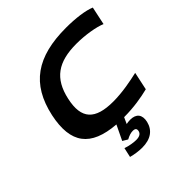

<svg xmlns="http://www.w3.org/2000/svg" viewBox="-235 -854 1266 1266"><g transform="rotate(-45 397.5 -221.5)"><path d="M768 -521 795 -648C748 -668 666 -679 576 -679C304 -679 155 -576 103 -336C57 -118 137 -10 360 7L310 111L345 132C369 119 388 113 406 113C429 113 436 122 433 140C429 161 412 172 380 172C359 172 321 167 287 155L272 222C305 231 343 236 372 236C453 236 500 200 515 138C528 81 502 49 446 49C432 49 420 51 410 53L430 9C523 9 600 -5 661 -20L688 -146C627 -132 539 -114 452 -114C285 -114 220 -180 255 -338C289 -493 379 -556 550 -556C632 -556 721 -541 768 -521Z"/></g></svg>

Font: LT Wave Bold
Style: Italic
Weight: 700
Designer: Daniel Lyons
Version: Version 2.5 (Glyphs App)